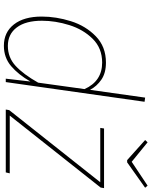

<svg xmlns="http://www.w3.org/2000/svg" viewBox="87 -876 799 1014"><g transform="rotate(90 487.0 -369.5)"><path d="M518 -733 414 0H396L411 -130Q375 -67 330 -28.5Q285 10 222 10Q151 10 109.5 -43Q68 -96 68 -190Q68 -266 92.5 -344Q117 -422 172 -475.5Q227 -529 311 -529Q366 -529 401 -505Q436 -481 455 -445L496 -736ZM90 -191Q90 -105 125.5 -58Q161 -11 223 -11Q284 -11 328.5 -52Q373 -93 417 -171L451 -416Q409 -509 311 -509Q235 -509 185.5 -459Q136 -409 113 -335.5Q90 -262 90 -191ZM971 -501 591 -21H896L891 0H559L562 -18L943 -499H656L659 -519H974ZM972 -736 838 -641H826L720 -736L732 -749L835 -665L961 -749Z"/></g></svg>

Font: FiraGO Thin
Style: Italic
Weight: 100
Italic angle: -8°
Designer: bBox Type GmbH
Foundry: bBox Type GmbH
Version: Version 1.001